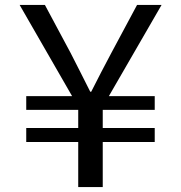

<svg xmlns="http://www.w3.org/2000/svg" viewBox="-20 -763 740 783"><path d="M299 -184V0H399V-184H611V-241H399V-315H611V-371H424L639 -743H539L434 -547C406 -495 380 -444 352 -389H348C320 -444 295 -495 268 -547L163 -743H60L274 -371H87V-315H299V-241H87V-184Z"/></svg>

Font: Kawkab Mono Light
Style: Bold
Weight: 400
Monospace: yes
Designer: Abdullah Arif
Foundry: Abdullah Arif
Version: Version 1.000;PS 000.500;hotconv 1.0.88;makeotf.lib2.5.64775